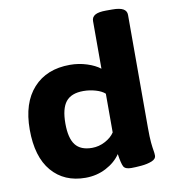

<svg xmlns="http://www.w3.org/2000/svg" viewBox="-84 -827 810 908"><g transform="rotate(-10 320.5 -373.0)"><path d="M254 8Q152 8 92.5 -61.5Q33 -131 33 -262Q33 -390 97 -460.5Q161 -531 273 -531Q315 -531 354 -518.5Q393 -506 417 -487V-716Q417 -735 433.5 -744.5Q450 -754 486 -754H516Q552 -754 568.5 -744.5Q585 -735 585 -716V-174Q585 -127 587.5 -102Q590 -77 592.5 -63.5Q595 -50 595 -39Q595 -22 573.5 -13.5Q552 -5 523.5 -2.5Q495 0 475 0Q446 0 438 -14.5Q430 -29 423 -76Q398 -39 353 -15.5Q308 8 254 8ZM309 -126Q342 -126 372 -142Q402 -158 417 -181V-367Q402 -381 373 -389.5Q344 -398 314 -398Q256 -398 230 -365.5Q204 -333 204 -261Q204 -191 229 -158.5Q254 -126 309 -126Z"/></g></svg>

Font: Asap Semi Expanded ExtraBold
Style: Regular
Weight: 800
Width: 6
Designer: Pablo Cosgaya
Foundry: Omnibus-Type
Version: Version 3.001; ttfautohint (v1.8.4.7-5d5b)